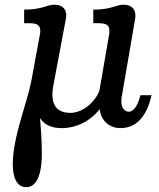

<svg xmlns="http://www.w3.org/2000/svg" viewBox="-20 -524 664 800"><path d="M146.5 -32.2C149.4 -27.8 152.3 -23.9 156.2 -20C174.8 1 203.6 9.8 236.3 9.8C297.9 9.8 354.5 -18.1 395.5 -69.3C400.9 -16.6 440.9 9.8 481.4 9.8C558.6 9.8 593.8 -53.2 611.8 -127.4H565.4C550.8 -72.3 531.7 -58.6 516.1 -58.6C501 -58.6 477.1 -73.2 488.8 -129.9L542.5 -441.9C550.3 -481 531.7 -504.4 494.6 -504.4C463.9 -504.4 444.8 -483.9 368.7 -483.9V-427.2H393.6C432.1 -427.2 441.9 -412.1 433.1 -370.6L394 -145C374.5 -96.7 323.2 -53.7 273.4 -53.7C189.5 -53.7 192.4 -125.5 205.1 -182.6L253.9 -441.9C262.7 -481 243.7 -504.4 206.5 -504.4C175.3 -504.4 156.7 -483.9 80.6 -483.9V-427.2H105.5C144 -427.2 154.3 -412.1 144.5 -370.6L110.4 -186C91.3 -89.8 33.2 47.9 33.2 160.6C33.2 210.9 47.9 255.9 89.4 255.9C117.2 255.9 154.3 233.4 154.3 114.7C154.3 63 150.9 14.2 146.5 -32.2Z"/></svg>

Font: Arbutus Slab
Style: Regular
Weight: 400
Designer: Karolina Lach
Foundry: Karolina Lach
Version: Version 1.001